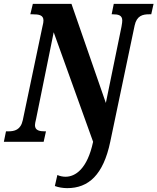

<svg xmlns="http://www.w3.org/2000/svg" viewBox="-40 -734 815 994"><path d="M308 240C418 240 495 172 531 -1L657 -602C668 -653 699 -660 732 -660H743L755 -714H549L538 -660H543C571 -660 593 -656 593 -628C593 -622 592 -612 589 -596L508 -201L330 -714H130L117 -660H128C162 -660 185 -656 185 -628C185 -622 184 -612 179 -593L78 -112C67 -61 35 -54 2 -54H-9L-20 0H186L198 -54H193C166 -54 141 -58 141 -86C141 -92 143 -103 147 -119L238 -567L442 0C412 141 350 181 299 181C286 181 270 178 257 172L244 229C262 236 286 240 308 240Z"/></svg>

Font: Noto Serif Condensed Extra
Style: Italic
Weight: 800
Width: 3
Italic angle: -12°
Designer: Monotype Design Team
Foundry: Monotype Imaging Inc.
Version: Version 1.901